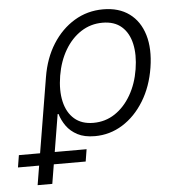

<svg xmlns="http://www.w3.org/2000/svg" viewBox="-134 -592 774 847"><g transform="rotate(-5 253.0 -169.0)"><path d="M-1.5 204.1 76.7 -267.6Q90.3 -350.6 129.4 -412.4Q168.5 -474.1 226.1 -508.8Q283.7 -543.5 353.5 -543.5Q423.3 -543.5 469.5 -509.5Q515.6 -475.6 534.2 -413.8Q552.7 -352.1 539.6 -269.5Q526.4 -186 487.5 -122.8Q448.7 -59.6 392.3 -24.4Q335.9 10.7 269.5 10.7Q223.1 10.7 192.6 -5.4Q162.1 -21.5 144 -46.9Q126 -72.3 117.7 -100.6H113.8L63.5 204.1ZM268.1 -48.3Q320.8 -48.3 363.3 -76.4Q405.8 -104.5 434.6 -154.3Q463.4 -204.1 473.6 -267.6Q483.9 -331.1 472.9 -380.1Q461.9 -429.2 430.2 -457Q398.4 -484.9 345.7 -484.9Q293.5 -484.9 250.7 -457.3Q208 -429.7 179.2 -380.9Q150.4 -332 139.6 -268.1Q128.9 -203.1 140.4 -153.6Q151.9 -104 184.1 -76.2Q216.3 -48.3 268.1 -48.3ZM-81.1 118.7 -72.3 64.9H227.5L218.8 118.7Z"/></g></svg>

Font: Inter 20pt Light
Style: Italic
Weight: 300
Italic angle: -9.3988°
Version: Version 4.001;git-66647c0bb